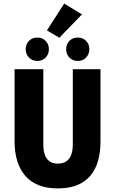

<svg xmlns="http://www.w3.org/2000/svg" viewBox="-20 -1036 640 1068"><path d="M302 12Q240 12 195 -6Q150 -24 120.5 -58Q91 -92 76 -140.5Q61 -189 61 -251V-651H221V-234Q221 -200 229 -176Q237 -152 255 -139Q273 -126 302 -126Q331 -126 349.5 -139Q368 -152 376.5 -176Q385 -200 385 -234V-651H539V-251Q539 -189 525 -140.5Q511 -92 482 -58Q453 -24 408.5 -6Q364 12 302 12ZM188 -697Q159 -697 141 -716Q123 -735 123 -762Q123 -790 141 -808.5Q159 -827 188 -827Q216 -827 234 -808.5Q252 -790 252 -762Q252 -735 234 -716Q216 -697 188 -697ZM412 -697Q384 -697 366 -716Q348 -735 348 -762Q348 -790 366 -808.5Q384 -827 412 -827Q441 -827 459 -808.5Q477 -790 477 -762Q477 -735 459 -716Q441 -697 412 -697ZM310 -826 241 -867 337 -1016 436 -956Z"/></svg>

Font: Source Code Pro ExtraBold
Style: Regular
Weight: 800
Monospace: yes
Designer: Paul D. Hunt, Teo Tuominen
Foundry: Adobe Systems Incorporated
Version: Version 1.018;hotconv 1.0.116;makeotfexe 2.5.65601